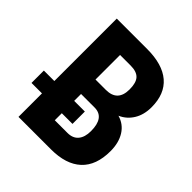

<svg xmlns="http://www.w3.org/2000/svg" viewBox="-192 -847 982 982"><g transform="rotate(45 299.0 -355.5)"><path d="M93.8 0V-710.9H313.5Q424.8 -710.9 482.7 -661.4Q540.5 -611.8 540.5 -516.1Q540.5 -461.9 516.6 -422.9Q492.7 -383.8 451.2 -365.7Q499 -352.1 524.9 -310.8Q550.8 -269.5 550.8 -209Q550.8 -105.5 493.9 -52.7Q437 0 329.1 0ZM237.3 -309.1V-119.1H329.1Q367.7 -119.1 387.7 -143.1Q407.7 -167 407.7 -210.9Q407.7 -306.6 338.4 -309.1ZM237.3 -413.6H312Q396.5 -413.6 396.5 -501Q396.5 -549.3 377 -570.3Q357.4 -591.3 313.5 -591.3H237.3ZM314.5 -169.9H18.1V-259.3H314.5Z"/></g></svg>

Font: Roboto Condensed
Style: Bold
Weight: 700
Designer: Google
Version: Version 2.134; 2016